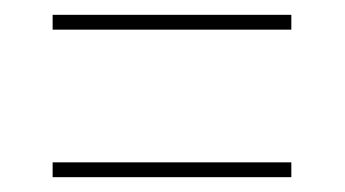

<svg xmlns="http://www.w3.org/2000/svg" viewBox="-20 -487 465 259"><path d="M51 -447V-467H373V-447ZM51 -248V-268H373V-248Z"/></svg>

Font: Noto Serif Display ExtraCondensed SemiBold
Style: Regular
Weight: 600
Width: 2
Designer: Monotype Design Team
Foundry: Monotype Imaging Inc.
Version: Version 2.009